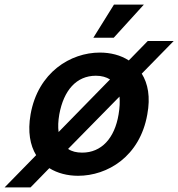

<svg xmlns="http://www.w3.org/2000/svg" viewBox="-67 -743 770 829"><path d="M-47 66H65L146 -17C181 5 225 16 270 16C397 16 537 -67 569 -249C583 -324 572 -382 545 -425L683 -566H571L489 -482C454 -505 410 -516 364 -516C238 -516 97 -431 65 -249C52 -174 63 -116 89 -73ZM186 -173C183 -195 184 -220 189 -249C208 -353 263 -416 347 -416C372 -416 392 -410 408 -400ZM227 -100 449 -326C451 -304 450 -278 445 -249C428 -146 371 -84 288 -84C263 -84 243 -89 227 -100ZM336 -580H424L554 -723H425Z"/></svg>

Font: Uncut Sans Semibold
Style: Italic
Weight: 600
Italic angle: -10°
Designer: Kasper Nordkvist
Foundry: Uncut Type
Version: Version 1.111;FEAKit 1.0